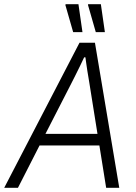

<svg xmlns="http://www.w3.org/2000/svg" viewBox="-50 -888 645 908"><path d="M-30 0 326 -686H399L514 0H452L420 -200H137L35 0ZM165 -255H411L373 -493Q371 -505 368.5 -520.5Q366 -536 363 -553.5Q360 -571 358 -587.5Q356 -604 354 -617H348Q340 -599 328.5 -576Q317 -553 306 -530.5Q295 -508 287 -493ZM296 -736 259 -865 261 -868H321L340 -736ZM403 -736 366 -865 367 -868H427L446 -736Z"/></svg>

Font: Archivo SemiCondensed ExtraLight
Style: Italic
Weight: 250
Width: 4
Italic angle: -10°
Designer: Hector Gatti
Foundry: Omnibus-Type
Version: Version 2.001